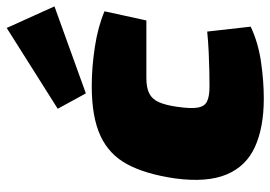

<svg xmlns="http://www.w3.org/2000/svg" viewBox="-140 -674 826 587"><g transform="rotate(-90 273.5 -381.0)"><path d="M303 -514Q361 -514 423 -504.5Q485 -495 532 -475L504 -347Q448 -347 404 -347Q360 -347 328 -347Q298 -347 280.5 -338Q263 -329 254 -308.5Q245 -288 240 -253Q234 -212 237.5 -190.5Q241 -169 256.5 -161.5Q272 -154 302 -154Q322 -154 349 -154.5Q376 -155 407.5 -156.5Q439 -158 470 -161L485 -28Q436 -5 377.5 3.5Q319 12 265 12Q177 12 117.5 -15Q58 -42 33 -102Q8 -162 21 -259Q34 -349 64 -405Q94 -461 151.5 -487.5Q209 -514 303 -514ZM481 -774 547 -628 281 -532 234 -618Z"/></g></svg>

Font: Exo 2 Black
Style: Italic
Weight: 900
Italic angle: -8°
Designer: Natanael Gama
Foundry: Natanael Gama
Version: Version 2.010